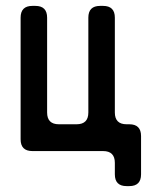

<svg xmlns="http://www.w3.org/2000/svg" viewBox="-20 -505 529 652"><path d="M90 8H330Q370 8 370 48V87Q370 127 410 127H419Q459 127 459 87V-43Q459 -83 419 -83H410Q370 -83 370 -123V-445Q370 -485 330 -485H320Q280 -485 280 -445V-123Q280 -83 240 -83H180Q140 -83 140 -123V-445Q140 -485 100 -485H90Q50 -485 50 -445V-32Q50 8 90 8Z"/></svg>

Font: WD-XL Lubrifont TC
Style: Regular
Weight: 400
Designer: [WD-XL Lubrifont] Copyright 2020-2022 (c) NightFurySL2001, Skr-ZERO; [ZCOOL QingKe HuangYou] Copyright 2018-2022 (c) The
Version: Version 2.001;hotconv 1.1.1;makeotfexe 2.6.0